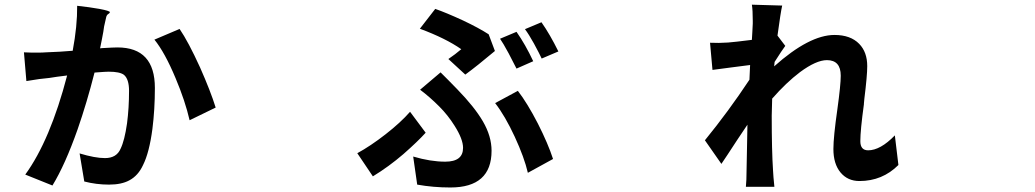

<svg xmlns="http://www.w3.org/2000/svg" viewBox="-20 -791 4540 842"><path d="M210 22.5 90.8 -25.4Q200.2 -175.8 274.4 -460Q224.6 -454.1 196.3 -449.2Q158.2 -446.3 95.7 -435.5L85 -561.5Q112.3 -559.6 164.1 -560.5Q175.8 -561.5 181.6 -561.5Q243.2 -563.5 298.8 -568.4Q319.3 -677.7 318.4 -765.6Q372.1 -759.8 416 -752Q462.9 -743.2 461.9 -737.3Q460.9 -733.4 456.1 -730.5Q447.3 -725.6 445.3 -713.9Q439.5 -686.5 436.5 -674.8Q434.6 -657.2 426.8 -618.2Q420.9 -591.8 418.9 -579.1Q422.9 -579.1 429.7 -580.1Q478.5 -583 495.1 -583Q659.2 -583 659.2 -405.3Q659.2 -310.5 648.4 -225.6Q634.8 -122.1 607.4 -67.4Q585.9 -20.5 546.9 0Q512.7 18.6 458 18.6Q402.3 18.6 349.6 4.9L329.1 -118.2Q396.5 -97.7 440.4 -97.7Q491.2 -97.7 508.8 -138.7Q526.4 -174.8 537.1 -250Q545.9 -317.4 545.9 -392.6Q545.9 -444.3 523.4 -462.9Q504.9 -476.6 457 -476.6Q444.3 -476.6 405.3 -473.6Q398.4 -472.7 394.5 -472.7Q361.3 -341.8 320.3 -223.6Q265.6 -68.4 210 22.5ZM811.5 -263.7Q792 -348.6 750 -448.2Q703.1 -560.5 657.2 -617.2L767.6 -664.1Q805.7 -608.4 857.4 -495.1Q903.3 -391.6 925.8 -319.3Z M1955.1 31.2Q1879.9 31.2 1809.6 18.6L1792 -104.5Q1868.2 -82 1932.6 -82Q2010.7 -82 2010.7 -142.6Q2010.7 -180.7 1973.6 -239.3Q1944.3 -286.1 1906.2 -324.2Q1864.3 -366.2 1822.3 -397.5L1912.1 -473.6Q1923.8 -461.9 1945.3 -440.4Q1972.7 -413.1 1985.4 -399.4Q2060.5 -322.3 2097.7 -258.8Q2135.7 -193.4 2135.7 -129.9Q2135.7 31.2 1955.1 31.2ZM1615.2 -17.6 1546.9 -119.1Q1604.5 -150.4 1670.9 -202.1Q1737.3 -253.9 1778.3 -300.8L1846.7 -209Q1812.5 -170.9 1749 -115.2Q1685.5 -60.5 1615.2 -17.6ZM2294.9 -33.2Q2279.3 -100.6 2237.3 -191.4Q2195.3 -282.2 2151.4 -338.9L2251 -392.6Q2292 -339.8 2338.9 -249Q2383.8 -160.2 2405.3 -93.8ZM2020.5 -463.9 1946.3 -532.2Q1976.6 -552.7 2002.9 -575.2Q1934.6 -623 1821.3 -665L1888.7 -752Q1936.5 -735.4 2010.7 -701.2Q2079.1 -668.9 2123 -640.6L2150.4 -567.4Q2071.3 -501 2020.5 -463.9ZM2245.1 -490.2Q2223.6 -533.2 2210.9 -556.6Q2185.5 -603.5 2172.9 -621.1L2245.1 -651.4Q2284.2 -595.7 2318.4 -522.5ZM2355.5 -534.2Q2346.7 -553.7 2321.3 -600.6Q2299.8 -639.6 2282.2 -663.1L2354.5 -693.4Q2391.6 -640.6 2428.7 -565.4Z M3251 28.3Q3253.9 -1 3253.9 -40Q3254.9 -77.1 3255.9 -142.6Q3256.8 -206.1 3257.8 -244.1Q3244.1 -222.7 3213.9 -178.7Q3163.1 -100.6 3143.6 -72.3L3071.3 -175.8Q3174.8 -302.7 3266.6 -441.4L3269.5 -505.9Q3246.1 -502.9 3185.5 -495.1Q3128.9 -487.3 3104.5 -484.4L3093.8 -603.5Q3131.8 -601.6 3172.9 -604.5Q3199.2 -606.4 3277.3 -616.2Q3278.3 -628.9 3279.3 -650.4Q3281.2 -681.6 3281.2 -687.5Q3281.2 -691.4 3281.2 -699.2Q3281.2 -746.1 3277.3 -770.5L3410.2 -766.6Q3403.3 -736.3 3389.6 -634.8L3423.8 -589.8Q3411.1 -573.2 3377 -519.5Q3377 -513.7 3375 -500Q3529.3 -637.7 3639.6 -637.7Q3710 -637.7 3748 -598.6Q3783.2 -562.5 3783.2 -501Q3783.2 -459 3770.5 -357.4Q3769.5 -343.8 3768.6 -336.9Q3768.6 -335.9 3768.6 -334Q3752.9 -219.7 3752.9 -171.9Q3752.9 -131.8 3787.1 -131.8Q3840.8 -131.8 3904.3 -197.3L3919.9 -67.4Q3849.6 2.9 3749 2.9Q3697.3 2.9 3666 -34.7Q3634.8 -72.3 3634.8 -137.7Q3634.8 -190.4 3652.3 -312.5Q3667 -418.9 3667 -459Q3667 -527.3 3606.4 -527.3Q3559.6 -527.3 3488.3 -474.6Q3427.7 -428.7 3366.2 -358.4Q3366.2 -357.4 3366.2 -355.5Q3364.3 -305.7 3364.3 -283.2Q3364.3 -129.9 3370.1 -43Q3371.1 -19.5 3376 28.3Z"/></svg>

Font: Bpmf GenSeki Gothic B
Style: B
Weight: 700
Foundry: But Ko
Version: Version 1.320